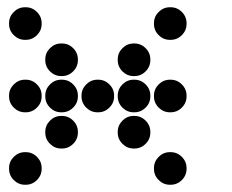

<svg xmlns="http://www.w3.org/2000/svg" viewBox="-20 -615 640 530"><path d="M49 -595Q31 -595 18 -582Q5 -569 5 -551V-549Q5 -531 18 -518Q31 -505 49 -505H51Q69 -505 82 -518Q95 -531 95 -549V-551Q95 -569 82 -582Q69 -595 51 -595ZM449 -595Q431 -595 418 -582Q405 -569 405 -551V-549Q405 -531 418 -518Q431 -505 449 -505H451Q469 -505 482 -518Q495 -531 495 -549V-551Q495 -569 482 -582Q469 -595 451 -595ZM149 -495Q131 -495 118 -482Q105 -469 105 -451V-449Q105 -431 118 -418Q131 -405 149 -405H151Q169 -405 182 -418Q195 -431 195 -449V-451Q195 -469 182 -482Q169 -495 151 -495ZM349 -495Q331 -495 318 -482Q305 -469 305 -451V-449Q305 -431 318 -418Q331 -405 349 -405H351Q369 -405 382 -418Q395 -431 395 -449V-451Q395 -469 382 -482Q369 -495 351 -495ZM49 -395Q31 -395 18 -382Q5 -369 5 -351V-349Q5 -331 18 -318Q31 -305 49 -305H51Q69 -305 82 -318Q95 -331 95 -349V-351Q95 -369 82 -382Q69 -395 51 -395ZM149 -395Q131 -395 118 -382Q105 -369 105 -351V-349Q105 -331 118 -318Q131 -305 149 -305H151Q169 -305 182 -318Q195 -331 195 -349V-351Q195 -369 182 -382Q169 -395 151 -395ZM249 -395Q231 -395 218 -382Q205 -369 205 -351V-349Q205 -331 218 -318Q231 -305 249 -305H251Q269 -305 282 -318Q295 -331 295 -349V-351Q295 -369 282 -382Q269 -395 251 -395ZM349 -395Q331 -395 318 -382Q305 -369 305 -351V-349Q305 -331 318 -318Q331 -305 349 -305H351Q369 -305 382 -318Q395 -331 395 -349V-351Q395 -369 382 -382Q369 -395 351 -395ZM449 -395Q431 -395 418 -382Q405 -369 405 -351V-349Q405 -331 418 -318Q431 -305 449 -305H451Q469 -305 482 -318Q495 -331 495 -349V-351Q495 -369 482 -382Q469 -395 451 -395ZM149 -295Q131 -295 118 -282Q105 -269 105 -251V-249Q105 -231 118 -218Q131 -205 149 -205H151Q169 -205 182 -218Q195 -231 195 -249V-251Q195 -269 182 -282Q169 -295 151 -295ZM349 -295Q331 -295 318 -282Q305 -269 305 -251V-249Q305 -231 318 -218Q331 -205 349 -205H351Q369 -205 382 -218Q395 -231 395 -249V-251Q395 -269 382 -282Q369 -295 351 -295ZM49 -195Q31 -195 18 -182Q5 -169 5 -151V-149Q5 -131 18 -118Q31 -105 49 -105H51Q69 -105 82 -118Q95 -131 95 -149V-151Q95 -169 82 -182Q69 -195 51 -195ZM449 -195Q431 -195 418 -182Q405 -169 405 -151V-149Q405 -131 418 -118Q431 -105 449 -105H451Q469 -105 482 -118Q495 -131 495 -149V-151Q495 -169 482 -182Q469 -195 451 -195Z"/></svg>

Font: Doto Rounded Black
Style: Regular
Weight: 900
Monospace: yes
Version: Version 1.000